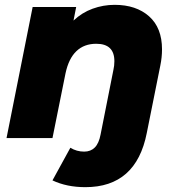

<svg xmlns="http://www.w3.org/2000/svg" viewBox="-20 -571 736 794"><path d="M650 -367Q650 -334 643 -300L587 -21Q543 203 333 203Q256 203 197 175L271 40Q297 56 328 56Q355 56 372 39Q389 22 396 -15L449 -282Q453 -299 453 -318Q453 -390 378 -390Q328 -390 296 -359.5Q264 -329 251 -268L197 0H7L115 -542H295L284 -486Q319 -519 363 -535Q407 -551 454 -551Q543 -551 596.5 -503.5Q650 -456 650 -367Z"/></svg>

Font: Idrija
Style: Italic
Weight: 800
Italic angle: -11.3°
Designer: Julieta Ulanovsky
Foundry: Julieta Ulanovsky
Version: Version 7.200